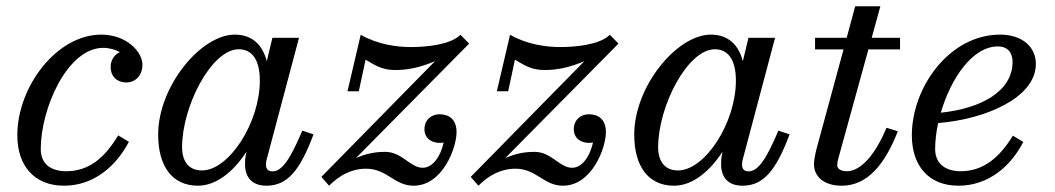

<svg xmlns="http://www.w3.org/2000/svg" viewBox="-20 -580 3351 610"><path d="M389.5 -129.5 355.5 -150C313 -79 263 -36 190.5 -36C144 -36 109.5 -57 109.5 -106.5C109.5 -235.5 194 -428 308 -428C327 -428 346 -422.5 361 -414.5C344 -407 331.5 -389 331.5 -368C331.5 -333 356 -318 381 -318C410 -318 432.5 -339.5 432.5 -375C432.5 -414 383.5 -470 301.5 -470C160.5 -470 35 -305 35 -150C35 -55 87.5 10 183.5 10C279.5 10 350 -54 389.5 -129.5Z M976 -153 940.5 -165C902 -74 876 -35.5 845.5 -35.5C830.5 -35.5 825 -45 825 -56.5C825 -61 825.5 -67 827 -72.5L930 -460H845.5L827.5 -385.5C814.5 -436.5 782 -470 726 -470C618 -470 482.5 -305.5 482.5 -152.5C482.5 -55 524.5 10 609 10C667.5 10 722 -35 763 -98L760.5 -85C759 -78 758.5 -69 758.5 -58C758.5 -18 779.5 10 826.5 10C893 10 933 -38 976 -153ZM805.5 -324C805.5 -190 707.5 -38.5 621.5 -38.5C580.5 -38.5 558.5 -66 558.5 -112.5C558.5 -242.5 652 -423.5 738.5 -423.5C779.5 -423.5 805.5 -392 805.5 -324Z M1084 -290H1120L1141.5 -390.5C1167.5 -375.5 1191 -357.5 1235 -357.5C1277 -357.5 1315.5 -366 1362 -385.5L1001 -18L1025.5 10C1057.5 -22 1095.5 -44 1143.5 -44C1209.5 -44 1233 10 1294 10C1386 10 1430.5 -110 1430.5 -160C1430.5 -201 1406.5 -217 1376 -217C1351 -217 1328.5 -199.5 1328.5 -169.5C1328.5 -139 1353.5 -126 1376.5 -126C1380.5 -126 1385 -126.5 1389.5 -127.5C1381 -86.5 1356.5 -47 1323 -47C1283 -47 1257.5 -97.5 1204 -97.5C1171 -97.5 1144 -92 1111 -78L1470.5 -441.5L1443 -469.5C1411 -437.5 1333.5 -430.5 1285.5 -430.5C1239.5 -430.5 1179.5 -439 1126 -469.5Z M1558.5 -290H1594.5L1616 -390.5C1642 -375.5 1665.5 -357.5 1709.5 -357.5C1751.5 -357.5 1790 -366 1836.5 -385.5L1475.5 -18L1500 10C1532 -22 1570 -44 1618 -44C1684 -44 1707.5 10 1768.5 10C1860.5 10 1905 -110 1905 -160C1905 -201 1881 -217 1850.5 -217C1825.5 -217 1803 -199.5 1803 -169.5C1803 -139 1828 -126 1851 -126C1855 -126 1859.5 -126.5 1864 -127.5C1855.5 -86.5 1831 -47 1797.5 -47C1757.5 -47 1732 -97.5 1678.5 -97.5C1645.5 -97.5 1618.5 -92 1585.5 -78L1945 -441.5L1917.5 -469.5C1885.5 -437.5 1808 -430.5 1760 -430.5C1714 -430.5 1654 -439 1600.5 -469.5Z M2488.5 -153 2453 -165C2414.5 -74 2388.5 -35.5 2358 -35.5C2343 -35.5 2337.5 -45 2337.5 -56.5C2337.5 -61 2338 -67 2339.5 -72.5L2442.5 -460H2358L2340 -385.5C2327 -436.5 2294.5 -470 2238.5 -470C2130.5 -470 1995 -305.5 1995 -152.5C1995 -55 2037 10 2121.5 10C2180 10 2234.5 -35 2275.5 -98L2273 -85C2271.5 -78 2271 -69 2271 -58C2271 -18 2292 10 2339 10C2405.5 10 2445.5 -38 2488.5 -153ZM2318 -324C2318 -190 2220 -38.5 2134 -38.5C2093 -38.5 2071 -66 2071 -112.5C2071 -242.5 2164.5 -423.5 2251 -423.5C2292 -423.5 2318 -392 2318 -324Z M2832.5 -163 2796.5 -174C2758.5 -83 2712 -36 2671 -36C2650.5 -36 2640 -44 2640 -55C2640 -64 2642.5 -73.5 2644.5 -80.5L2739 -423H2839.5V-460H2749.5L2777 -560H2697L2670 -460H2569.5V-423H2660L2575 -110C2569.5 -90 2566 -68.5 2566 -58C2566 -23.5 2592.5 10 2654.5 10C2733 10 2789.5 -53 2832.5 -163Z M2951 -107C2951 -132 2954.5 -160.5 2960.5 -189C3110 -201 3271 -269 3271 -377C3271 -429.5 3229.5 -470 3157.5 -470C2997 -470 2877 -303.5 2877 -150C2877 -55 2929 10 3025 10C3121.5 10 3192 -53 3231 -129L3198 -149C3155 -78.5 3103 -36 3032.5 -36C2986 -36 2951 -58 2951 -107ZM3150.5 -432.5C3181.5 -432.5 3197 -412.5 3197 -383.5C3197 -289 3095.5 -235 2969 -222C3000 -328 3068 -432.5 3150.5 -432.5Z"/></svg>

Font: Bodoni* 06pt
Style: Italic
Weight: 400
Italic angle: -13°
Version: Version 2.3